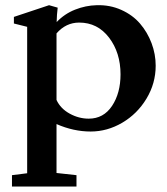

<svg xmlns="http://www.w3.org/2000/svg" viewBox="-20 -487 635 728"><path d="M25.4 220.2V177.2L83 169.9V-385.3L32.7 -397.9V-422.9L166 -467.3L198.7 -458Q195.3 -430.7 194.8 -403.3Q224.6 -434.6 264.6 -450.4Q304.7 -466.3 346.7 -467.3Q397 -468.8 439.9 -449.5Q482.9 -430.2 511 -397.5Q539.1 -364.7 554.7 -323.2Q570.3 -281.7 570.3 -237.8Q570.3 -170.9 535.4 -113Q500.5 -55.2 443.6 -21.7Q386.7 11.7 323.7 11.7Q258.8 11.7 194.3 -16.6V168.9L270 177.2V220.2ZM280.3 -401.4Q230 -401.4 194.3 -360.4V-107.9Q209.5 -75.2 244.1 -56.2Q278.8 -37.1 316.4 -37.1Q372.6 -37.1 404.8 -85.4Q437 -133.8 437 -205.1Q437 -287.1 393.6 -344.2Q350.1 -401.4 280.3 -401.4Z"/></svg>

Font: Elstob 6pt SemiBold
Style: Regular
Weight: 600
Designer: Peter S. Baker
Version: Version 1.015